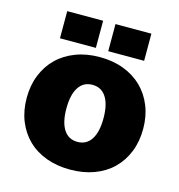

<svg xmlns="http://www.w3.org/2000/svg" viewBox="-109 -822 868 930"><g transform="rotate(15 325.0 -357.0)"><path d="M325 12Q259 12 205 -8Q151 -28 113 -65Q75 -102 54 -154Q33 -206 33 -270Q33 -333 54 -385Q75 -437 113 -474Q151 -511 205 -531.5Q259 -552 325 -552Q391 -552 445 -531.5Q499 -511 537 -474Q575 -437 596 -385Q617 -333 617 -270Q617 -206 596 -154Q575 -102 537 -65Q499 -28 445 -8Q391 12 325 12ZM325 -127Q370 -127 394 -164Q418 -201 418 -270Q418 -339 394 -376Q370 -413 325 -413Q280 -413 256 -376Q232 -339 232 -270Q232 -201 256 -164Q280 -127 325 -127ZM114 -590V-726H294V-590ZM356 -590V-726H536V-590Z"/></g></svg>

Font: Geist Black
Style: Regular
Weight: 400
Designer: Basement.studio, Andrés Briganti, Mateo Zaragoza
Foundry: Basement.studio, Vercel, Andrés Briganti, Guido Ferreyra, Mateo Zaragoza
Version: Version 1.401